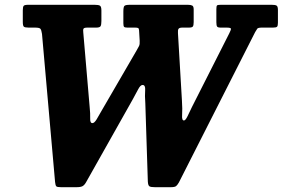

<svg xmlns="http://www.w3.org/2000/svg" viewBox="-20 -770 1178 800"><path d="M405 -311.5 549 -559.5Q555.5 -570.5 559.2 -578Q563 -585.5 562 -600L559.5 -643Q559 -651 555.8 -653Q552.5 -655 543 -655H510.5Q500 -655 497 -658.2Q494 -661.5 494 -673.5V-721.5Q494 -740.5 498.2 -745.2Q502.5 -750 521 -750H763Q775 -750 781 -746.8Q787 -743.5 787 -731V-678Q787 -663.5 783.2 -659.2Q779.5 -655 767 -655H740Q727.5 -655 724 -650Q720.5 -645 721.5 -632L738 -352Q740.5 -314.5 738.8 -291.2Q737 -268 746.5 -268Q753 -268 761.8 -286.5Q770.5 -305 780 -324.5L935 -630.5Q943 -646 942.2 -650.5Q941.5 -655 923.5 -655H899.5Q888 -655 884.8 -659.2Q881.5 -663.5 881.5 -677.5V-732Q881.5 -745 884.5 -747.5Q887.5 -750 900 -750H1112.5Q1126.5 -750 1132.2 -746.8Q1138 -743.5 1138 -728.5V-675.5Q1138 -662.5 1134.5 -658.8Q1131 -655 1117.5 -655H1071.5Q1055.5 -655 1052 -650.5Q1048.5 -646 1043 -636L725.5 -10Q719.5 0.5 714 5.2Q708.5 10 691 10H626Q608 10 602.5 6.2Q597 2.5 596 -13.5L585.5 -339.5Q583 -372 584.8 -394Q586.5 -416 574 -416Q565 -416 555.5 -397.5Q546 -379 532 -354L338.5 -10.5Q332 1 324.2 5.5Q316.5 10 297.5 10H234.5Q218 10 214.5 6.2Q211 2.5 209.5 -11.5L155 -628.5Q152.5 -645.5 148.2 -650.2Q144 -655 125.5 -655H99Q83.5 -655 79.2 -659Q75 -663 75 -679V-727Q75 -741.5 78.8 -745.8Q82.5 -750 97 -750H374.5Q390 -750 396.2 -746.5Q402.5 -743 402.5 -726.5V-682.5Q402.5 -666.5 399 -660.8Q395.5 -655 381 -655H344.5Q330.5 -655 328 -650.5Q325.5 -646 327 -634.5L353.5 -325Q356.5 -296 355.8 -276.5Q355 -257 365 -257Q373 -257 382.5 -272.5Q392 -288 405 -311.5Z"/></svg>

Font: Besley* Narrow
Style: Bold Italic
Weight: 700
Width: 4
Italic angle: -13°
Designer: Owen Earl
Foundry: indestructible type*
Version: Version 3.000; ttfautohint (v1.8.3)